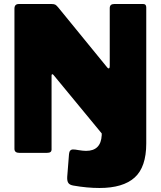

<svg xmlns="http://www.w3.org/2000/svg" viewBox="-20 -762 801 957"><path d="M709 -725V-47Q709 71 651 123Q593 175 476 175Q414 175 346 163Q328 160 321 150.5Q314 141 315 120L324 6Q326 -17 344 -17Q355 -17 370 -14Q394 -10 409 -10Q483 -10 487 -88V-97L247 -388Q243 -393 240 -392Q237 -391 237 -386V-22Q238 -10 232.5 -5Q227 0 213 0H77Q52 0 52 -20V-719Q52 -742 74 -742H237Q250 -742 256 -738.5Q262 -735 271 -724L511 -430Q517 -421 522 -421Q527 -421 527 -434V-721Q527 -742 549 -742H694Q709 -742 709 -725Z"/></svg>

Font: Libre Franklin Black
Style: Regular
Weight: 900
Designer: Pablo Impallari, Rodrigo Fuenzalida
Foundry: Impallari Type
Version: Version 1.002; ttfautohint (v1.5)